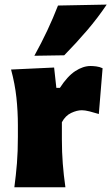

<svg xmlns="http://www.w3.org/2000/svg" viewBox="-20 -796 474 816"><path d="M41 0Q48 -52.5 52 -102.2Q56 -152 56 -214.5V-264.5Q56 -322.5 49.8 -381Q43.5 -439.5 27 -500.5L210 -509L219.5 -422.5H234.5Q266.5 -472 299.8 -493.8Q333 -515.5 365 -515.5Q374.5 -515.5 389 -513.8Q403.5 -512 416 -506L400 -311.5Q381 -317.5 361 -322.5Q341 -327.5 328 -327.5Q307 -327.5 282.5 -316Q258 -304.5 243 -276.5V-204Q243 -149 246.8 -100.8Q250.5 -52.5 258 0ZM126 -559Q185.5 -666.5 226.5 -772.5L433.5 -776.5Q396 -720.5 349.8 -666.5Q303.5 -612.5 253 -561Z"/></svg>

Font: Commissioner Flair ExtraBold
Style: Regular
Weight: 800
Designer: Kostas Bartsokas
Foundry: Kostas Bartsokas
Version: Version 1.000; ttfautohint (v1.8.3)